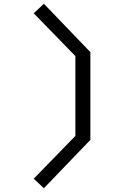

<svg xmlns="http://www.w3.org/2000/svg" viewBox="-20 -836 640 1024"><path d="M214 -816 160 -765 382 -537V-111L160 117L214 168L462 -90V-558Z"/></svg>

Font: Kode
Style: Regular
Weight: 400
Monospace: yes
Designer: Isa Ozler
Foundry: Kadena LLC
Version: Version 1.000;gftools[0.9.28]